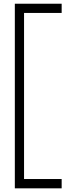

<svg xmlns="http://www.w3.org/2000/svg" viewBox="-20 -838 373 1037"><path d="M313 128.9V179.2H60.1V-817.9H313V-768.1H109.9V128.9Z"/></svg>

Font: Sporting Grotesque
Style: Regular
Weight: 400
Designer: Lucas LE BIHAN
Foundry: Lucas LE BIHAN
Version: Version 2.001;PS 2.1;hotconv 1.0.88;makeotf.lib2.5.647800